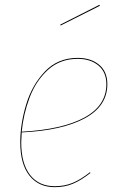

<svg xmlns="http://www.w3.org/2000/svg" viewBox="-20 -767 500 796"><path d="M70 -218Q68 -188 68 -177Q68 -89 104.5 -42Q141 5 207 5Q248 5 281.5 -9Q315 -23 353 -53L355 -50Q317 -20 283 -5.5Q249 9 207 9Q140 9 102 -39Q64 -87 64 -177Q64 -253 88.5 -334Q113 -415 166.5 -471Q220 -527 302 -527Q357 -527 391 -498.5Q425 -470 425 -418Q425 -327 331.5 -276.5Q238 -226 70 -218ZM70 -221Q238 -230 329.5 -279.5Q421 -329 421 -418Q421 -468 388 -495.5Q355 -523 302 -523Q229 -523 179 -477.5Q129 -432 103 -363Q77 -294 70 -221ZM394 -743 231 -661 230 -665 392 -747Z"/></svg>

Font: Fira Sans Condensed Four
Style: Italic
Weight: 100
Width: 3
Italic angle: -8°
Designer: bBox Type GmbH & Carrois Corporate GbR & Edenspiekermann AG
Foundry: bBox Type GmbH & Carrois Corporate GbR & Edenspiekermann AG
Version: Version 4.301